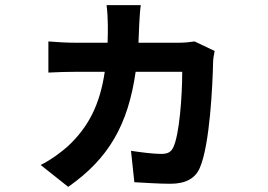

<svg xmlns="http://www.w3.org/2000/svg" viewBox="-20 -650 1040 746"><path d="M736 -489C717 -486 696 -484 675 -484H518C519 -507 520 -531 521 -556C522 -576 524 -611 527 -630H394C397 -611 399 -572 399 -553C399 -529 399 -506 398 -484H273C242 -484 202 -486 168 -489V-368C202 -370 246 -371 274 -371H387C368 -242 323 -156 244 -82C220 -60 175 -27 138 -9L245 76C403 -34 478 -167 507 -371H688C688 -275 677 -129 654 -79C645 -60 634 -52 606 -52C576 -52 529 -58 489 -64L502 58C542 60 596 64 642 64C703 64 739 42 756 3C796 -88 806 -323 808 -409C808 -419 811 -438 814 -452Z"/></svg>

Font: Source Han Sans Old Style Bold
Style: Regular
Weight: 700
Designer: Ryoko NISHIZUKA (kana & ideographs); Paul D. Hunt (Latin, Greek & Cyrillic); Wenlong ZHANG (bopomofo); Sandoll Communica
Foundry: Adobe Systems Incorporated
Version: Version 1.004;PS 1.004;hotconv 1.0.81;makeotf.lib2.5.63406